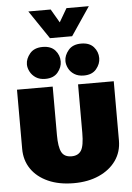

<svg xmlns="http://www.w3.org/2000/svg" viewBox="-61 -953 702 1018"><g transform="rotate(-5 290.0 -444.0)"><path d="M223 -500V-242Q223 -179 237.5 -151Q252 -123 291 -123Q326 -123 342 -148Q358 -173 358 -242V-500H548V-185Q548 -124 515.5 -78Q483 -32 425 -6Q367 20 291 20Q212 20 154 -6Q96 -32 64.5 -78Q33 -124 33 -185V-500ZM97 -629Q97 -659 120 -686.5Q143 -714 188 -714Q232 -714 254.5 -688.5Q277 -663 277 -629Q277 -598 254.5 -571Q232 -544 188 -544Q158 -544 138 -557Q118 -570 107.5 -590Q97 -610 97 -629ZM302 -629Q302 -659 325 -686.5Q348 -714 393 -714Q437 -714 459.5 -688.5Q482 -663 482 -629Q482 -598 459.5 -571Q437 -544 393 -544Q363 -544 342.5 -557Q322 -570 312 -590Q302 -610 302 -629ZM129 -908H248L290 -836L332 -908H451L349 -757H231Z"/></g></svg>

Font: Moderustic ExtraBold
Style: Regular
Weight: 800
Designer: Tural Alisoy
Foundry: TAFT Foundry
Version: Version 2.120